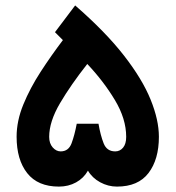

<svg xmlns="http://www.w3.org/2000/svg" viewBox="-20 -691 650 711"><path d="M305.7 -59.1Q290 -31.2 261.7 -15.6Q233.4 0 198.2 0Q120.1 0 80.8 -49.8Q41.5 -99.6 41.5 -184.6Q41.5 -243.2 66.4 -304Q91.3 -364.7 130.6 -425.3Q169.9 -485.8 212.9 -542.5L183.6 -571.8L258.3 -670.9Q371.1 -572.8 439.2 -485.1Q507.3 -397.5 537.8 -322Q568.4 -246.6 568.4 -184.6Q568.4 -100.6 530 -50.3Q491.7 0 413.1 0Q380.4 0 350.8 -16.1Q321.3 -32.2 305.7 -59.1ZM162.1 -184.1Q162.1 -160.2 175 -145.3Q188 -130.4 204.6 -130.4Q233.9 -130.4 245.1 -160.6Q256.3 -190.9 264.2 -232.9H344.7Q352.1 -189.9 363.8 -160.2Q375.5 -130.4 406.7 -130.4Q424.3 -130.4 435.8 -144.3Q447.3 -158.2 447.3 -184.1Q447.3 -251 405.3 -320.8Q363.3 -390.6 303.2 -454.1Q242.7 -377.4 202.4 -309.1Q162.1 -240.7 162.1 -184.1Z"/></svg>

Font: Vazirmatn FD NL
Style: Bold
Weight: 700
Designer: Saber Rastikerdar
Foundry: Saber Rastikerdar
Version: Version 33.003